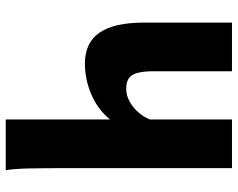

<svg xmlns="http://www.w3.org/2000/svg" viewBox="-99 -722 821 663"><g transform="rotate(-90 311.5 -390.5)"><path d="M230.5 0H62.5V-551.8Q62.5 -651.4 61.3 -702.1Q60.1 -752.9 55.2 -781.2H230.5V-421.4Q265.1 -463.4 316.9 -485.6Q368.7 -507.8 423.8 -507.8Q495.6 -507.8 530.3 -457.3Q564.9 -406.7 564.9 -305.2V0H397V-268.6Q397 -306.6 390.9 -327.6Q384.8 -348.6 371.6 -356.9Q358.4 -365.2 335.9 -365.2Q314 -365.2 292.2 -353.3Q270.5 -341.3 254.2 -322.3Q237.8 -303.2 230.5 -283.2Z"/></g></svg>

Font: Lesson One Extra
Style: Regular
Weight: 800
Designer: But Ko, Victor Gaultney, Annie Olsen, Julie Remington, Don Collingsworth, Eric Hays, Becca Hirsbrunner
Version: Version 1.100